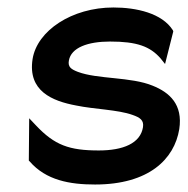

<svg xmlns="http://www.w3.org/2000/svg" viewBox="-20 -482 501 513"><path d="M67 -324C54 -239 119 -212 184 -200C232 -190 295 -189 334 -175C354 -168 365 -161 362 -142C355 -99 309 -80 244 -80C165 -80 126 -94 76 -147L58 -166L57 -53L59 -51C103 0 167 11 234 11C378 11 446 -57 459 -137C469 -203 433 -235 388 -253C330 -277 241 -270 188 -290C170 -297 161 -303 164 -320C170 -355 215 -371 274 -371C346 -371 381 -358 409 -326L421 -311L443 -398L442 -401C413 -447 344 -462 283 -462C172 -462 79 -400 67 -324Z"/></svg>

Font: Charger Pro
Style: ExBdNarObl
Weight: 400
Designer: Jasper
Foundry: Cannot Into Space Fonts
Version: Version 1.09